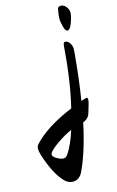

<svg xmlns="http://www.w3.org/2000/svg" viewBox="-404 -766 766 1261"><g transform="rotate(-15 -21.0 -135.5)"><path d="M149 -535Q135 -535 126 -568.5Q117 -602 117 -624Q117 -646 125 -688Q128 -704 147.5 -704Q167 -704 182.5 -685.5Q198 -667 198 -644Q198 -621 182.5 -578Q167 -535 149 -535ZM153 -76Q163 -76 163 -65Q163 -54 159 -38.5Q155 -23 149 -4Q143 15 141 22Q132 59 92 74Q53 260 -4 382Q-27 433 -73 433Q-106 433 -132 404Q-189 344 -232 209Q-240 183 -240 165.5Q-240 148 -228 135Q-142 41 40 -35Q83 -214 100 -447Q102 -468 114 -468Q132 -468 144.5 -448.5Q157 -429 157 -411.5Q157 -394 156 -386Q139 -199 117 -65Q150 -76 153 -76ZM3 102Q-41 119 -102 162Q-163 205 -163 226Q-163 240 -136.5 255Q-110 270 -93 270Q-76 270 -62 248Q-26 194 3 102Z"/></g></svg>

Font: Devonshire
Style: Regular
Weight: 400
Designer: Astigmatic (AOETI)
Foundry: Astigmatic (AOETI)
Version: Version 1.001